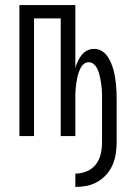

<svg xmlns="http://www.w3.org/2000/svg" viewBox="-20 -540 540 762"><path d="M279 202V149Q302 149 324 140Q346 131 360.5 112.5Q375 94 380 70.5Q385 47 385 24V-143Q385 -154 385 -164.5Q385 -175 384 -186Q383 -197 381.5 -207.5Q380 -218 378 -228.5Q376 -239 373 -249.5Q370 -260 365 -269.5Q360 -279 351.5 -286Q343 -293 332 -293Q321 -293 312.5 -286Q304 -279 299.5 -269.5Q295 -260 291.5 -249.5Q288 -239 286 -228.5Q284 -218 282.5 -207.5Q281 -197 280 -186Q279 -175 279 -164.5Q279 -154 279 -143V0H221V-467H115V0H57V-520H279V-271Q283 -284 289 -297Q295 -310 304 -321.5Q313 -333 326 -339.5Q339 -346 353 -346Q369 -346 382.5 -338.5Q396 -331 405 -318.5Q414 -306 420 -292Q426 -278 430 -263.5Q434 -249 436.5 -234Q439 -219 440.5 -204Q442 -189 442.5 -173.5Q443 -158 443 -143V24Q443 47 439.5 70Q436 93 427 114Q418 135 402.5 152.5Q387 170 367 181.5Q347 193 324.5 197.5Q302 202 279 202Z"/></svg>

Font: Iosevka Light
Style: Regular
Weight: 300
Monospace: yes
Designer: Belleve Invis
Foundry: Belleve Invis
Version: Version 32.5.0; ttfautohint (v1.8.4)